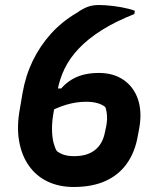

<svg xmlns="http://www.w3.org/2000/svg" viewBox="-20 -726 640 766"><path d="M375 -706Q387 -706 401.5 -705Q416 -704 432.5 -702Q449 -700 465 -697Q481 -694 494.5 -690.5Q508 -687 518 -683L516 -670Q440 -640 385.5 -605.5Q331 -571 294.5 -532.5Q258 -494 237.5 -451.5Q217 -409 209 -362L195 -285Q187 -243 187.5 -210Q188 -177 194 -155Q200 -133 207 -123Q220 -113 236.5 -108Q253 -103 276 -103Q328 -103 359 -127.5Q390 -152 399 -200L402 -214Q408 -240 407 -261.5Q406 -283 400 -299Q388 -309 369 -314.5Q350 -320 323 -320Q284 -320 244 -308Q204 -296 163 -273L179 -373H248L206 -349Q234 -392 275 -413.5Q316 -435 375 -435Q432 -435 472.5 -407.5Q513 -380 530 -331Q547 -282 536 -217L530 -185Q519 -120 486.5 -74Q454 -28 401 -4Q348 20 274 20Q216 20 170.5 -1.5Q125 -23 95.5 -64.5Q66 -106 56 -164.5Q46 -223 60 -296L70 -355Q82 -424 110.5 -483Q139 -542 182.5 -590.5Q226 -639 285 -674Q311 -692 330.5 -699Q350 -706 375 -706Z"/></svg>

Font: Rec Mono Semicasual
Style: Bold Italic
Weight: 700
Italic angle: -10°
Version: Version 1.085; ttfautohint (v1.8.4.7-5d5b)